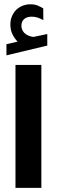

<svg xmlns="http://www.w3.org/2000/svg" viewBox="-20 -884 267 902"><path d="M62.5 -688.5Q47.9 -704.1 38.3 -723.4Q28.8 -742.7 28.8 -768.6Q28.8 -787.6 34.2 -802.7Q39.6 -817.9 48.8 -829.6Q62 -846.2 81.5 -855Q101.1 -863.8 121.6 -863.8Q142.6 -863.8 155.8 -858.4Q168.9 -853 183.1 -844.7L183.6 -789.6Q168.9 -797.4 156.2 -801.5Q143.6 -805.7 128.4 -805.7Q119.6 -805.7 109.9 -803.2Q100.1 -800.8 92.8 -793.9Q80.6 -782.7 80.6 -762.2Q80.6 -747.1 90.8 -733.4Q101.1 -719.7 124.5 -712.9Q127 -712.4 129.4 -711.7Q131.8 -710.9 134.3 -710.9Q136.7 -710.9 138.7 -710.9L202.1 -724.1V-669.9L10.3 -624V-676.3ZM52.7 -579.1H174.3V-1.4H52.7Z"/></svg>

Font: Vazir FD-UI
Style: Bold-FD-UI
Weight: 700
Designer: Saber Rastikerdar
Foundry: Saber Rastikerdar
Version: Version 30.0.0